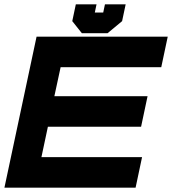

<svg xmlns="http://www.w3.org/2000/svg" viewBox="-30 -870 797 890"><path d="M-9.5 0 139.5 -700H747.5L717.5 -558.5H251L222 -424H654L624 -282.5H192L162 -141.5H628.5L598.5 0ZM349.5 -716 305 -772 321.5 -850H417.5L409.5 -812H448.5L456.5 -850H552.5L536 -772L468.5 -716Z"/></svg>

Font: Tourney Expanded Black
Style: Italic
Weight: 900
Width: 7
Italic angle: -12°
Designer: Tyler Finck
Foundry: Etcetera Type Co
Version: Version 1.010; ttfautohint (v1.8.3)